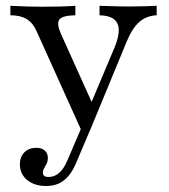

<svg xmlns="http://www.w3.org/2000/svg" viewBox="-20 -435 575 653"><path d="M256.5 8.1 104 -329.8Q91.9 -357.3 70.6 -370.2Q49.2 -383.1 15.3 -383.1V-415.3Q46.8 -413.7 72.6 -412.9Q98.4 -412.1 125 -412.1Q158.1 -412.1 186.3 -412.9Q214.5 -413.7 236.3 -415.3V-383.1Q191.9 -382.3 181.9 -368.5Q171.8 -354.8 187.1 -320.2L298.4 -73.4L283.9 -70.2L370.2 -275Q384.7 -310.5 383.9 -334.3Q383.1 -358.1 366.9 -370.2Q350.8 -382.3 318.5 -383.1V-415.3Q340.3 -414.5 356.5 -414.1Q372.6 -413.7 387.9 -413.3Q403.2 -412.9 422.6 -412.9Q447.6 -412.9 471.4 -413.7Q495.2 -414.5 512.9 -415.3V-383.1Q478.2 -381.5 454 -360.5Q429.8 -339.5 410.5 -292.7L286.3 8.1ZM137.1 197.6Q96.8 197.6 72.2 177Q47.6 156.5 47.6 124.2Q47.6 98.4 62.9 83.1Q78.2 67.7 103.2 67.7Q121.8 67.7 132.3 77Q142.7 86.3 142.7 101.6Q142.7 112.9 138.7 121.4Q134.7 129.8 130.2 137.1Q125.8 144.4 125.8 152.4Q125.8 166.9 145.2 166.9Q165.3 166.9 181 153.2Q196.8 139.5 208.9 111.3L261.3 -11.3L287.1 5.6L239.5 117.7Q228.2 145.2 213.3 162.9Q198.4 180.6 179.8 189.1Q161.3 197.6 137.1 197.6Z"/></svg>

Font: Playfair 12pt Light
Style: Regular
Weight: 300
Designer: Claus Eggers Sørensen
Foundry: Claus Eggers Sørensen
Version: Version 2.000;gftools[0.9.28]